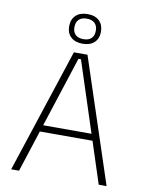

<svg xmlns="http://www.w3.org/2000/svg" viewBox="-92 -907 743 973"><g transform="rotate(10 279.5 -421.0)"><path d="M34 0 244 -639H314L525 0H484.5L285.5 -610.5H272.5L74.5 0ZM132.5 -214V-248H425.5V-214ZM197.5 -764.5V-766Q197.5 -801 219.2 -821.5Q241 -842 279.5 -842Q318 -842 339.5 -821.5Q361 -801 361 -766V-764.5Q361 -730 339.5 -709.8Q318 -689.5 279.5 -689.5Q241 -689.5 219.2 -709.8Q197.5 -730 197.5 -764.5ZM224.5 -765Q224.5 -740 238.8 -726.5Q253 -713 279.5 -713Q306 -713 320.2 -726.5Q334.5 -740 334.5 -765V-766Q334.5 -791 320.2 -804.8Q306 -818.5 279.5 -818.5Q253 -818.5 238.8 -804.8Q224.5 -791 224.5 -766Z"/></g></svg>

Font: Anek Bangla
Style: Extra-light
Weight: 200
Designer: Sulekha Rajkumar (Bangla), Yesha Goshar (Latin)
Foundry: Ek Type
Version: Version 1.002;March 21, 2022;FontCreator 13.0.0.2683 64-bit